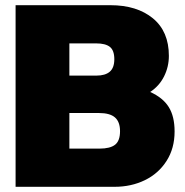

<svg xmlns="http://www.w3.org/2000/svg" viewBox="-20 -719 712 739"><path d="M40 -699H405Q507 -699 568.5 -648.5Q630 -598 630 -504Q630 -462 611.5 -425Q593 -388 558 -365Q607 -343 629.5 -307Q652 -271 652 -213Q652 -148 621 -99.5Q590 -51 537.5 -25.5Q485 0 421 0H40ZM351 -428Q385 -428 402.5 -443Q420 -458 420 -491Q420 -525 403 -538.5Q386 -552 350 -552H247V-428ZM363 -147Q404 -147 423 -162Q442 -177 442 -214Q442 -250 422.5 -267Q403 -284 361 -284H247V-147Z"/></svg>

Font: Prompt ExtraBold
Style: Regular
Weight: 800
Designer: Katatrad Team
Foundry: CadsonDemak
Version: Version 1.000